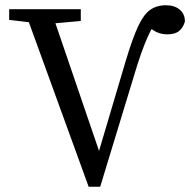

<svg xmlns="http://www.w3.org/2000/svg" viewBox="-20 -705 725 732"><path d="M318 7 72 -670H173L366 -105H350L355 -121L460 -475Q485 -558 506 -603.5Q527 -649 552 -667Q577 -685 613 -685Q645 -685 665 -668.5Q685 -652 685 -623Q679 -601 663.5 -587.5Q648 -574 618 -574Q587 -574 564 -590Q541 -606 528 -623L540 -631L575 -620Q566 -610 555 -589Q544 -568 531 -535.5Q518 -503 503 -456L362 7ZM15 -629V-670H288V-625L166 -614H145Z"/></svg>

Font: Source Serif 4 Variable
Style: Regular
Weight: 400
Designer: Frank Grießhammer
Foundry: Adobe
Version: Version 4.005;hotconv 1.1.0;makeotfexe 2.6.0